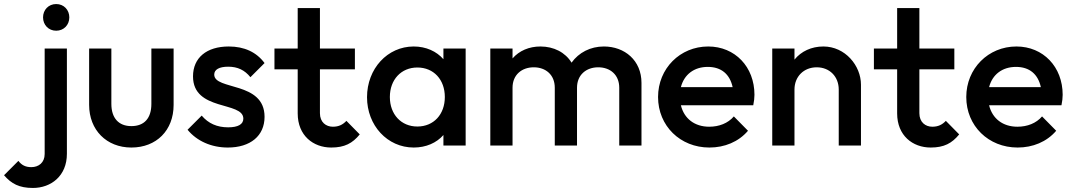

<svg xmlns="http://www.w3.org/2000/svg" viewBox="-150 -720 5305 950"><path d="M13 210C102 210 181 151 181 41V-480H71V42C71 85 41 107 5 107C-24 107 -43 97 -59 76L-130 147C-94 189 -55 210 13 210ZM63 -634C63 -597 90 -568 128 -568C166 -568 193 -597 193 -634C193 -671 166 -700 128 -700C90 -700 63 -671 63 -634Z M500 10C624 10 709 -75 709 -201V-480H599V-206C599 -135 564 -96 500 -96C437 -96 401 -136 401 -206V-480H291V-201C291 -77 377 10 500 10Z M977 10C1089 10 1159 -48 1159 -142C1159 -319 910 -272 910 -351C910 -376 935 -390 979 -390C1026 -390 1061 -373 1089 -338L1159 -408C1119 -462 1059 -490 982 -490C872 -490 805 -434 805 -342C805 -168 1054 -220 1054 -133C1054 -105 1028 -90 979 -90C924 -90 881 -109 848 -148L778 -78C824 -22 896 10 977 10Z M1489 10C1555 10 1594 -11 1630 -55L1564 -122C1546 -103 1526 -93 1497 -93C1463 -93 1433 -115 1433 -160V-377H1606V-480H1433V-680H1323V-480H1208V-377H1323V-159C1323 -49 1400 10 1489 10Z M1897 10C1958 10 2010 -13 2044 -52V0H2154V-480H2044V-427C2010 -466 1958 -490 1897 -490C1767 -490 1666 -380 1666 -239C1666 -99 1767 10 1897 10ZM1779 -240C1779 -326 1835 -386 1915 -386C1996 -386 2051 -326 2051 -240C2051 -154 1996 -94 1915 -94C1835 -94 1779 -154 1779 -240Z M2276 0H2386V-286C2386 -350 2432 -387 2491 -387C2550 -387 2595 -350 2595 -286V0H2705V-286C2705 -350 2751 -387 2810 -387C2869 -387 2914 -350 2914 -286V0H3024V-310C3024 -421 2941 -490 2838 -490C2771 -490 2714 -460 2678 -410C2647 -461 2590 -490 2524 -490C2468 -490 2419 -469 2386 -431V-480H2276Z M3360 10C3435 10 3504 -18 3551 -73L3481 -144C3452 -110 3408 -93 3359 -93C3287 -93 3235 -133 3219 -199H3577C3581 -219 3583 -235 3583 -251C3583 -389 3487 -490 3354 -490C3215 -490 3106 -381 3106 -240C3106 -97 3216 10 3360 10ZM3219 -289C3235 -351 3284 -389 3352 -389C3419 -389 3461 -353 3475 -289Z M4000 -277V0H4110V-301C4110 -395 4032 -490 3924 -490C3865 -490 3814 -466 3781 -425V-480H3671V0H3781V-277C3781 -341 3827 -387 3891 -387C3955 -387 4000 -341 4000 -277Z M4455 10C4521 10 4560 -11 4596 -55L4530 -122C4512 -103 4492 -93 4463 -93C4429 -93 4399 -115 4399 -160V-377H4572V-480H4399V-680H4289V-480H4174V-377H4289V-159C4289 -49 4366 10 4455 10Z M4885 10C4960 10 5029 -18 5076 -73L5006 -144C4977 -110 4933 -93 4884 -93C4812 -93 4760 -133 4744 -199H5102C5106 -219 5108 -235 5108 -251C5108 -389 5012 -490 4879 -490C4740 -490 4631 -381 4631 -240C4631 -97 4741 10 4885 10ZM4744 -289C4760 -351 4809 -389 4877 -389C4944 -389 4986 -353 5000 -289Z"/></svg>

Font: MV Cash Medium
Style: Regular
Weight: 500
Designer: Rodrigo Fuenzalida
Foundry: fragTYPE
Version: Version 1.100;Glyphs 3.1.2 (3151)